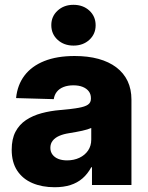

<svg xmlns="http://www.w3.org/2000/svg" viewBox="-20 -764 612 793"><path d="M205.6 9.3Q153.8 9.3 113.8 -7.8Q73.7 -24.9 51 -59.3Q28.3 -93.8 28.3 -145.5Q28.3 -189.9 43.9 -219.7Q59.6 -249.5 87.4 -268.1Q115.2 -286.6 151.6 -296.4Q188 -306.2 229 -309.6Q275.4 -313.5 303.2 -318.4Q331.1 -323.2 343.3 -331.8Q355.5 -340.3 355.5 -356V-358.9Q355.5 -375 346.7 -386.7Q337.9 -398.4 321.8 -405Q305.7 -411.6 283.2 -411.6Q260.3 -411.6 242.7 -404.8Q225.1 -397.9 214.8 -385Q204.6 -372.1 202.1 -354.5L46.4 -358.9Q51.8 -413.1 81.1 -451.9Q110.4 -490.7 162.6 -511.7Q214.8 -532.7 288.1 -532.7Q343.3 -532.7 386.7 -520.8Q430.2 -508.8 460.7 -485.6Q491.2 -462.4 507.1 -429Q522.9 -395.5 522.9 -352.5V0H359.9V-73.2H356.9Q341.8 -45.4 320.6 -27.1Q299.3 -8.8 271 0.2Q242.7 9.3 205.6 9.3ZM256.8 -101.6Q285.2 -101.6 307.9 -112.3Q330.6 -123 343.8 -142.3Q356.9 -161.6 356.9 -187.5V-235.4Q350.1 -232.4 340.6 -229.5Q331.1 -226.6 319.1 -223.9Q307.1 -221.2 293.5 -218.8Q279.8 -216.3 265.1 -213.9Q242.2 -210.4 224.9 -202.9Q207.5 -195.3 197.8 -183.1Q188 -170.9 188 -153.3Q188 -137.2 196.8 -125.5Q205.6 -113.8 220.9 -107.7Q236.3 -101.6 256.8 -101.6ZM283.7 -575.7Q244.1 -575.7 218 -599.6Q191.9 -623.5 191.9 -660.2Q191.9 -696.3 218 -720.2Q244.1 -744.1 283.2 -744.1Q323.2 -744.1 349.1 -720.2Q375 -696.3 375 -659.7Q375 -623.5 349.1 -599.6Q323.2 -575.7 283.7 -575.7Z"/></svg>

Font: Inter 28pt ExtraBold
Style: Regular
Weight: 800
Designer: Rasmus Andersson
Foundry: rsms
Version: Version 4.001;git-66647c0bb